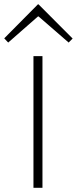

<svg xmlns="http://www.w3.org/2000/svg" viewBox="-70 -897 367 917"><path d="M132.8 -628.9V0H89.8V-628.9ZM115.2 -875 276.9 -712.9 257.8 -693.8 113.8 -818.8 110.8 -817.9 -30.8 -693.8 -49.8 -713.9 111.8 -877Z"/></svg>

Font: Sinkin Sans 200 X Light
Style: Regular
Weight: 200
Designer: Keith Bates
Foundry: K-Type
Version: Sinkin Sans (version 1.0)  by Keith Bates   •   © 2014   www